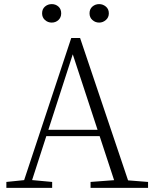

<svg xmlns="http://www.w3.org/2000/svg" viewBox="-20 -915 747 935"><path d="M232 -805Q213 -805 199 -817.5Q185 -830 185 -850Q185 -871 199 -883Q213 -895 232 -895Q251 -895 264.5 -883Q278 -871 278 -850Q278 -830 264.5 -817.5Q251 -805 232 -805ZM463 -805Q444 -805 430 -817.5Q416 -830 416 -850Q416 -871 430 -883Q444 -895 463 -895Q481 -895 495.5 -883Q510 -871 510 -850Q510 -830 495.5 -817.5Q481 -805 463 -805ZM11 0V-29L109 -39H126L234 -29V0ZM85 0 327 -730H370L616 0H548L324 -682H344L340 -668L124 0ZM192 -252 194 -283H493L495 -252ZM421 0V-29L554 -39H574L701 -29V0Z"/></svg>

Font: Noto Serif JP ExtraLight ExtraLight
Style: Regular
Weight: 250
Version: Version 2.003-H1;hotconv 1.1.1;makeotfexe 2.6.0